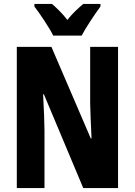

<svg xmlns="http://www.w3.org/2000/svg" viewBox="-20 -951 682 971"><path d="M249 -771H393C414 -811 459 -879 488 -918V-931H401C378 -911 349 -887 321 -850C294 -885 264 -913 243 -931H154V-918C182 -882 232 -807 249 -771ZM577 0V-714H436V-428C437 -380 439 -334 443 -251H439L240 -714H65V0H205V-291C204 -336 203 -388 198 -474H202L401 0Z"/></svg>

Font: Noto Sans Gurmukhi UI ExtraCondensed ExtraBold
Style: Regular
Weight: 800
Width: 2
Designer: Jelle Bosma - Monotype Design Team
Foundry: Monotype Imaging Inc.
Version: Version 2.004